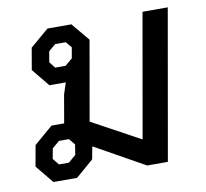

<svg xmlns="http://www.w3.org/2000/svg" viewBox="-67 -631 756 704"><g transform="rotate(-10 311.0 -279.0)"><path d="M601 -558 503 0H426L240 -104L231 -57L165 0H77L22 -67L36 -145L106 -205H153L171 -309L185 -352H124L70 -418L84 -499L153 -558H242L298 -491L246 -195L426 -97L507 -558ZM195 -412 222 -435 229 -475 210 -497H171L145 -475L138 -435L156 -412ZM179 -122 160 -145H123L96 -122L89 -84L108 -60H145L173 -84Z"/></g></svg>

Font: Chakra Petch Medium
Style: Italic
Weight: 500
Italic angle: -10°
Designer: Katatrad Aksorn Co.,Ltd.
Foundry: Cadson Demak Co.,Ltd.
Version: Version 1.000; ttfautohint (v1.6)